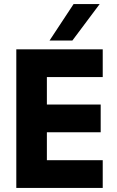

<svg xmlns="http://www.w3.org/2000/svg" viewBox="-20 -922 574 942"><path d="M60 -680H484V-544H210V-409H474V-273H210V-136H484V0H60ZM341 -902H469L335 -723H223Z"/></svg>

Font: Teachers[wght]
Style: Regular
Weight: 400
Designer: Alfredo Marco Pradil & Chank Diesel
Version: Version 1.000;Glyphs 3.1.2 (3151)